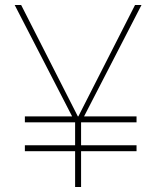

<svg xmlns="http://www.w3.org/2000/svg" viewBox="-20 -752 649 772"><path d="M318 -284H529V-260H306V-168H529V-144H306V0H282V-144H80V-168H282V-260H80V-284H270L39 -732H65L293 -284H295L523 -732H549Z"/></svg>

Font: Exo Thin
Style: Regular
Weight: 250
Designer: Natanael Gama
Foundry: Natanael Gama
Version: Version 1.500; ttfautohint (v1.6)